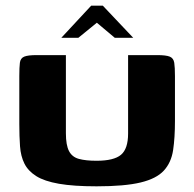

<svg xmlns="http://www.w3.org/2000/svg" viewBox="-20 -654 684 676"><path d="M596 -228Q596 -169 589.5 -125.5Q583 -82 557 -53.5Q531 -25 475 -11.5Q419 2 320 2Q239 2 187.5 -7Q136 -16 107.5 -34Q79 -52 66 -78Q53 -104 50.5 -139Q48 -174 48 -217V-386Q48 -417 50 -433Q52 -449 65 -454.5Q78 -460 109 -460H212V-185Q212 -143 223 -122Q234 -101 258 -94.5Q282 -88 320 -88Q381 -88 406 -109Q431 -130 431 -184V-460H533Q565 -460 578 -454.5Q591 -449 593.5 -433Q596 -417 596 -386ZM196 -521 301 -634H342L449 -521H384L321 -574L256 -521Z"/></svg>

Font: Genos Thin
Style: Bold
Weight: 700
Version: Version 1.010